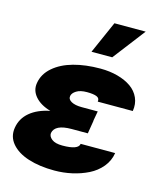

<svg xmlns="http://www.w3.org/2000/svg" viewBox="-119 -881 824 978"><g transform="rotate(15 293.5 -392.0)"><path d="M162.3 -278.4Q108.7 -293.7 80.8 -325.8Q52.9 -358 59.7 -397.7Q67.5 -446.7 108.5 -482.2Q149.5 -517.8 212.5 -535.2Q275.6 -552.6 353.7 -552.6Q403.1 -552.6 445 -541.2Q486.9 -529.8 516.5 -509.1Q546.2 -488.3 560.4 -456.5Q574.6 -424.7 568.2 -386.4H383.5Q386.7 -405.2 369.5 -412.1Q352.3 -419 318.2 -419Q283 -419 263 -406.4Q242.9 -393.8 240.1 -377.8Q237.2 -359.7 257.1 -348.9Q277 -338.1 311.1 -338.1H396.3L387.1 -286.9H387.8L376.4 -217.3H291.2Q203.5 -217.3 194.6 -170.5Q192.5 -152.3 210.8 -138Q229 -123.6 267 -123.6Q350.9 -123.6 355.1 -156.2H536.9Q530.5 -114.7 503.6 -82Q476.6 -49.4 437.3 -29.8Q398.1 -10.3 352.8 -0.2Q307.5 9.9 259.9 9.9Q182.2 9.9 123 -8.9Q63.9 -27.7 32.8 -64.3Q1.8 -100.9 9.9 -149.1Q18.1 -199.2 57.5 -232.2Q96.9 -265.3 162.3 -278.4ZM286.9 -623.6 362.2 -794H527L396.3 -623.6Z"/></g></svg>

Font: Karasuma Gothic
Style: Italic
Weight: 900
Italic angle: -9.39999°
Designer: Rasmus Andersson / Ryoko Nishizuka
Foundry: Genbu
Version: Version 1.00